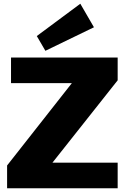

<svg xmlns="http://www.w3.org/2000/svg" viewBox="-20 -1008 668 1028"><path d="M18 -122 445 -665 547 -563H39V-700H610V-578L180 -35L77 -137H610V0H18ZM483 -862 223 -736 177 -815 410 -988Z"/></svg>

Font: Pathway Extreme 28pt ExtraBold
Style: Regular
Weight: 800
Designer: Eduardo Rodriguez Tunni
Foundry: Eduardo Rodriguez Tunni
Version: Version 1.001;gftools[0.9.26]